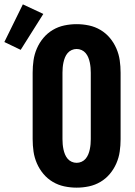

<svg xmlns="http://www.w3.org/2000/svg" viewBox="-102 -854 622 882"><path d="M250 8Q221 8 193 2Q165 -4 140.5 -18.5Q116 -33 97.5 -55Q79 -77 67.5 -103.5Q56 -130 52 -158Q48 -186 48 -215V-520Q48 -549 52 -577Q56 -605 67.5 -631.5Q79 -658 97.5 -680Q116 -702 140.5 -716.5Q165 -731 193 -737Q221 -743 250 -743Q279 -743 307 -737Q335 -731 359.5 -716.5Q384 -702 402.5 -680Q421 -658 432.5 -631.5Q444 -605 448 -577Q452 -549 452 -520V-215Q452 -186 448 -158Q444 -130 432.5 -103.5Q421 -77 402.5 -55Q384 -33 359.5 -18.5Q335 -4 307 2Q279 8 250 8ZM250 -106Q262 -106 273 -111Q284 -116 291.5 -125Q299 -134 303.5 -145Q308 -156 310.5 -168Q313 -180 314 -191.5Q315 -203 315 -215V-520Q315 -532 314 -543.5Q313 -555 310.5 -567Q308 -579 303.5 -590Q299 -601 291.5 -610Q284 -619 273 -624Q262 -629 250 -629Q238 -629 227 -624Q216 -619 208.5 -610Q201 -601 196.5 -590Q192 -579 189.5 -567Q187 -555 186 -543.5Q185 -532 185 -520V-215Q185 -203 186 -191.5Q187 -180 189.5 -168Q192 -156 196.5 -145Q201 -134 208.5 -125Q216 -116 227 -111Q238 -106 250 -106ZM-7 -625 -82 -661 3 -834 97 -790Z"/></svg>

Font: Iosevka SS04 Heavy
Style: Regular
Weight: 900
Monospace: yes
Designer: Belleve Invis
Foundry: Belleve Invis
Version: Version 19.0.0; ttfautohint (v1.8.4)